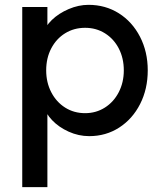

<svg xmlns="http://www.w3.org/2000/svg" viewBox="-20 -554 671 794"><path d="M72 -525H176V-405L160 -414Q166 -444 194.5 -471.5Q223 -499 264 -516.5Q305 -534 346 -534Q416 -534 471.5 -499Q527 -464 559 -402Q591 -340 591 -263Q591 -186 559.5 -124Q528 -62 473 -26.5Q418 9 349 9Q305 9 264 -9.5Q223 -28 195.5 -57Q168 -86 160 -117L176 -131V220H72ZM492 -263Q492 -313 471.5 -353Q451 -393 414.5 -416Q378 -439 332 -439Q286 -439 249.5 -416.5Q213 -394 192 -354Q171 -314 171 -263Q171 -213 192 -172.5Q213 -132 249.5 -109Q286 -86 332 -86Q377 -86 413.5 -109Q450 -132 471 -172.5Q492 -213 492 -263Z"/></svg>

Font: Easer Grotesk Variable
Style: Regular
Weight: 400
Designer: Boardeaser, Bonnie Shaver-Troup, Thomas Jockin
Foundry: Lexend
Version: Version 1.001;Glyphs 3.1.2 (3151)